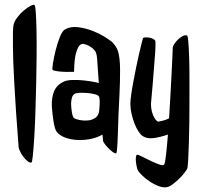

<svg xmlns="http://www.w3.org/2000/svg" viewBox="-20 -699 863 819"><path d="M114.3 -5.9Q107.4 -3.9 98.6 -10.7Q89.8 -17.6 81.5 -27.8Q73.2 -38.1 67.4 -49.8Q61.5 -61.5 59.6 -69.3Q52.7 -155.3 48.3 -223.1Q43.9 -291 41 -343.8Q38.1 -396.5 36.6 -435.1Q35.2 -473.6 35.2 -501Q34.2 -564.5 37.1 -588.9Q40 -606.4 53.2 -624Q66.4 -641.6 81.5 -654.3Q96.7 -667 109.9 -673.8Q123 -680.7 127 -677.7Q130.9 -674.8 132.8 -645Q134.8 -615.2 135.7 -567.4Q136.7 -519.5 136.2 -460Q135.7 -400.4 134.3 -337.9Q132.8 -275.4 130.9 -215.8Q128.9 -156.2 126 -109.9Q123 -63.5 120.1 -35.2Q117.2 -6.8 114.3 -5.9Z M463.9 -513.7Q469.7 -506.8 474.6 -499.5Q479.5 -492.2 483.4 -480Q487.3 -467.8 489.7 -448.2Q492.2 -428.7 492.2 -397.5Q492.2 -347.7 489.7 -297.4Q487.3 -247.1 485.4 -209Q484.4 -174.8 483.4 -145.5Q482.4 -116.2 481.4 -94.2Q480.5 -72.3 479 -59.6Q477.5 -46.9 476.6 -45.9Q472.7 -43 464.4 -48.3Q456.1 -53.7 446.8 -62.5Q437.5 -71.3 429.7 -81.1Q421.9 -90.8 419.9 -96.7Q419.9 -101.6 417 -125Q393.6 -111.3 365.2 -106Q336.9 -100.6 309.1 -102.1Q281.2 -103.5 257.8 -112.3Q234.4 -121.1 222.7 -135.7Q217.8 -141.6 214.4 -153.3Q210.9 -165 208.5 -180.2Q206.1 -195.3 204.1 -212.4Q202.1 -229.5 201.2 -244.1Q199.2 -282.2 210.9 -310.1Q222.7 -337.9 253.9 -351.6Q267.6 -357.4 290.5 -357.9Q313.5 -358.4 336.4 -356Q359.4 -353.5 377.9 -350.1Q396.5 -346.7 401.4 -344.7Q397.5 -394.5 395.5 -431.2Q393.6 -467.8 387.7 -478.5Q382.8 -485.4 376 -492.2Q370.1 -497.1 360.4 -502.9Q350.6 -508.8 336.9 -511.7Q326.2 -513.7 317.4 -502.9Q309.6 -493.2 303.2 -468.3Q296.9 -443.4 295.9 -392.6Q261.7 -391.6 243.7 -393.1Q225.6 -394.5 216.8 -396.5Q206.1 -398.4 204.1 -401.4Q202.1 -405.3 206.1 -430.2Q210 -455.1 217.3 -484.4Q224.6 -513.7 234.9 -540Q245.1 -566.4 256.8 -573.2Q280.3 -586.9 313 -583Q345.7 -579.1 377 -566.4Q408.2 -553.7 432.6 -538.1Q457 -522.5 463.9 -513.7ZM403.3 -228.5Q403.3 -233.4 404.3 -241.7Q405.3 -250 405.3 -258.8Q405.3 -267.6 404.8 -275.4Q404.3 -283.2 402.3 -287.1Q399.4 -293 385.3 -296.9Q371.1 -300.8 353.5 -302.2Q335.9 -303.7 320.3 -303.2Q304.7 -302.7 298.8 -298.8Q291 -293.9 287.6 -285.2Q284.2 -276.4 283.2 -257.8Q283.2 -249 284.2 -239.3Q285.2 -229.5 286.6 -220.2Q288.1 -210.9 290.5 -204.1Q293 -197.3 295.9 -195.3Q302.7 -190.4 319.8 -187Q336.9 -183.6 354.5 -185.1Q372.1 -186.5 386.7 -196.3Q401.4 -206.1 403.3 -228.5Z M778.3 -546.9Q781.2 -544.9 783.2 -521.5Q785.2 -498 786.6 -460.4Q788.1 -422.9 788.1 -375Q788.1 -327.1 788.1 -276.4Q788.1 -225.6 787.6 -176.3Q787.1 -127 785.6 -86.4Q784.2 -45.9 782.7 -17.6Q781.2 10.7 779.3 18.6Q777.3 24.4 768.1 36.6Q758.8 48.8 746.1 61.5Q733.4 74.2 720.2 84.5Q707 94.7 698.2 97.7Q680.7 103.5 659.2 95.7Q637.7 87.9 618.7 75.2Q599.6 62.5 585.4 48.3Q571.3 34.2 568.4 28.3Q565.4 22.5 563 11.2Q560.5 0 559.6 -11.2Q558.6 -22.5 560.1 -30.8Q561.5 -39.1 566.4 -39.1Q570.3 -39.1 587.4 -30.3Q604.5 -21.5 624 -12.2Q643.6 -2.9 660.2 2.9Q676.8 8.8 680.7 2Q684.6 -5.9 688.5 -40.5Q692.4 -75.2 696.3 -125Q662.1 -113.3 634.3 -109.9Q606.4 -106.4 587.9 -119.1Q579.1 -125 569.8 -139.6Q560.5 -154.3 553.2 -173.3Q545.9 -192.4 541 -214.4Q536.1 -236.3 536.1 -255.9Q536.1 -269.5 539.6 -294.9Q543 -320.3 548.8 -350.6Q554.7 -380.9 561 -413.1Q567.4 -445.3 573.7 -471.7Q580.1 -498 584.5 -516.1Q588.9 -534.2 589.8 -536.1Q591.8 -539.1 599.6 -539.6Q607.4 -540 616.2 -538.6Q625 -537.1 632.8 -533.2Q640.6 -529.3 642.6 -524.4Q643.6 -520.5 643.1 -500Q642.6 -479.5 640.1 -451.2Q637.7 -422.9 635.3 -390.1Q632.8 -357.4 630.4 -328.6Q627.9 -299.8 626 -279.3Q624 -258.8 624 -254.9Q624 -239.3 627.4 -225.1Q630.9 -210.9 636.2 -200.7Q641.6 -190.4 647.5 -184.6Q653.3 -178.7 658.2 -180.7Q674.8 -183.6 688.5 -188.5Q695.3 -191.4 701.2 -194.3Q704.1 -242.2 707 -292.5Q710 -342.8 711.9 -384.8Q713.9 -426.8 715.3 -456.1Q716.8 -485.4 716.8 -493.2Q716.8 -502 724.6 -513.2Q732.4 -524.4 742.2 -533.2Q752 -542 762.2 -546.4Q772.5 -550.8 778.3 -546.9Z"/></svg>

Font: Jolly Lodger
Style: Regular
Weight: 400
Designer: Stuart Sandler
Foundry: Font Diner, Inc
Version: Version 1.000